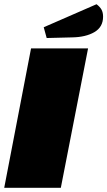

<svg xmlns="http://www.w3.org/2000/svg" viewBox="-31 -889 508 909"><path d="M116 -660H386L257 0H-11ZM457 -810Q457 -761 416 -737Q375 -713 310 -712L190 -709L176 -760L426 -869Q442 -857 449.5 -843.5Q457 -830 457 -810Z"/></svg>

Font: Sansita Black Italic
Style: Regular
Weight: 900
Italic angle: -11°
Designer: Pablo Cosgaya
Foundry: Omnibus-Type
Version: Version 1.006